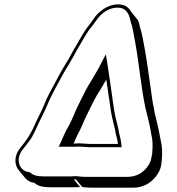

<svg xmlns="http://www.w3.org/2000/svg" viewBox="-20 -745 817 887"><path d="M344 -83C337 -82 328 -82 321 -82H320C326 -95 331 -108 337 -120C356 -153 369 -192 387 -226C406 -264 422 -299 445 -333L465 -367C467 -370 469 -373 471 -377C477 -337 483 -295 488 -262C493 -218 502 -184 512 -144C514 -123 523 -102 525 -80H400C382 -80 361 -83 344 -83ZM211 120H321C330 120 340 120 350 119L321 84H331L360 119C375 121 389 122 400 122H597C618 122 637 117 657 107C684 93 717 59 724 21L727 -1C730 -38 730 -66 723 -94C717 -128 710 -160 702 -193L695 -221C693 -230 692 -238 691 -246C684 -272 682 -300 677 -332C668 -392 659 -462 649 -517C642 -554 637 -589 626 -622C624 -634 623 -641 617 -652L588 -688C578 -705 564 -721 538 -724C491 -730 448 -702 422 -671C412 -658 401 -641 391 -628C369 -602 352 -568 334 -538C327 -527 319 -513 311 -498C292 -461 271 -432 252 -396C232 -356 203 -309 186 -266C170 -226 149 -190 133 -152L122 -131C109 -108 97 -90 80 -70L73 -61C44 -25 46 17 67 42L96 77C106 89 121 98 139 100C156 115 179 120 211 120ZM335 69H323C313 70 304 70 295 70H185C151 70 133 65 118 51L114 50C68 45 50 -10 84 -53L91 -62C103 -76 115 -95 122 -103C127 -109 129 -115 135 -126L146 -148C162 -186 183 -222 200 -263C216 -304 244 -351 265 -391C283 -425 304 -455 324 -493C332 -508 339 -521 346 -532C365 -564 382 -597 402 -620C413 -633 424 -651 434 -663C457 -691 493 -714 533 -709C564 -705 577 -679 582 -651C593 -619 598 -585 605 -547C622 -455 632 -341 651 -250L658 -222C666 -189 674 -158 679 -124C686 -98 686 -69 683 -35L679 -14C674 17 646 47 623 59C606 68 588 72 570 72H373C362 72 350 71 335 69ZM342 -68C358 -68 377 -65 397 -65H542L540 -84C537 -109 529 -130 527 -149C517 -189 508 -222 503 -266C495 -320 485 -397 476 -452L469 -494L447 -452C439 -436 431 -421 423 -408L403 -374C379 -338 364 -303 345 -266C326 -230 314 -191 296 -161C282 -138 271 -110 260 -86L251 -67H319C326 -67 336 -67 342 -68Z"/></svg>

Font: Blanket
Style: PosterObl
Weight: 900
Foundry: Cannot Into Space Fonts
Version: Version 0.9